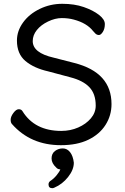

<svg xmlns="http://www.w3.org/2000/svg" viewBox="-20 -739 657 1009"><path d="M255 250Q235 250 235 230Q235 220 243 213Q262 201 277.5 182Q293 163 297 151Q283 151 275 141Q251 119 251 93.5Q251 68 269 54.5Q287 41 310 41Q333 41 348.5 61Q364 81 368 116Q368 153 338 191Q308 229 266 247Q260 250 255 250ZM300 24Q141 24 43 -87Q36 -94 36 -110Q36 -126 50.5 -145.5Q65 -165 78.5 -165Q92 -165 98 -155Q162 -51 302 -51Q350 -51 391 -69Q432 -87 457.5 -117Q483 -147 483 -184Q483 -246 449.5 -281Q416 -316 349 -333L233 -364Q158 -381 113.5 -418.5Q69 -456 69 -526Q69 -576 101 -620.5Q133 -665 188.5 -692Q244 -719 307.5 -719Q371 -719 420 -702Q469 -685 500 -661Q531 -637 531 -612.5Q531 -588 520.5 -571.5Q510 -555 500 -555Q490 -555 482 -562L469 -576Q436 -618 368 -636Q339 -644 304.5 -644Q270 -644 232.5 -626Q195 -608 173.5 -581Q152 -554 152 -523Q152 -461 262 -436L371 -408Q566 -358 566 -192Q566 -132 534.5 -82.5Q503 -33 444 -4.5Q385 24 300 24Z"/></svg>

Font: LXGW WenKai Medium
Style: Regular
Weight: 500
Designer: LXGW / Fontworks Inc.
Foundry: LXGW / Fontworks Inc.
Version: Version 1.501; October 10, 2024